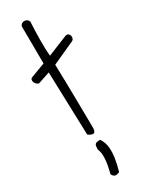

<svg xmlns="http://www.w3.org/2000/svg" viewBox="-340 -873 952 1243"><g transform="rotate(-30 136.0 -251.5)"><path d="M73.2 -463.9 -16.6 -433.6Q-27.3 -436.5 -34.7 -444.3Q-42 -452.1 -44.9 -460.9Q-47.9 -469.7 -46.4 -477.5Q-44.9 -485.4 -38.1 -489.3L73.2 -531.2L71.3 -807.6Q74.2 -820.3 84 -826.2Q93.8 -832 104 -831.5Q114.3 -831.1 123 -824.7Q131.8 -818.4 134.8 -808.6Q132.8 -778.3 131.8 -744.6Q130.9 -710.9 130.4 -677.2Q129.9 -643.6 130.9 -611.8Q131.8 -580.1 134.8 -553.7L286.1 -615.2Q299.8 -619.1 307.6 -612.8Q315.4 -606.4 317.9 -596.2Q320.3 -585.9 316.4 -576.2Q312.5 -566.4 302.7 -562.5L134.8 -486.3Q134.8 -476.6 135.7 -439.9Q136.7 -403.3 137.7 -353.5Q138.7 -303.7 139.6 -247.1Q140.6 -190.4 141.1 -140.6Q141.6 -90.8 142.1 -54.2Q142.6 -17.6 142.6 -7.8Q140.6 24.4 124 24.4Q107.4 24.4 87.9 8.8ZM145.5 322.3Q123 333 110.8 328.6Q98.6 324.2 89.8 307.6Q93.8 291 99.1 267.6Q104.5 244.1 107.4 219.2Q110.4 194.3 108.9 170.4Q107.4 146.5 98.6 127.9Q98.6 112.3 100.1 103Q101.6 93.8 106 88.9Q110.4 84 119.6 82Q128.9 80.1 143.6 80.1Q153.3 94.7 160.6 113.8Q168 132.8 169.9 160.6Q171.9 188.5 166.5 227.5Q161.1 266.6 145.5 322.3Z"/></g></svg>

Font: Shadows Into Light Two
Style: Regular
Weight: 400
Designer: Kimberly Geswein
Foundry: Kimberly Geswein
Version: Version 1.003 2012